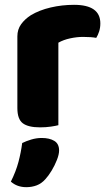

<svg xmlns="http://www.w3.org/2000/svg" viewBox="-20 -520 451 796"><path d="M222 -343V-229H52V-369Q52 -398 67.5 -419.5Q83 -441 108 -457Q143 -478 190 -489Q237 -500 287 -500Q396 -500 396 -423Q396 -405 391 -389.5Q386 -374 379 -363Q369 -365 355 -366Q341 -367 324 -367Q299 -367 271 -361Q243 -355 222 -343ZM52 -264H222V-1Q211 2 190.5 5Q170 8 146 8Q97 8 74.5 -9Q52 -26 52 -72ZM168 223Q152 241 132 248.5Q112 256 89 256Q51 256 25 233Q46 191 56.5 151.5Q67 112 72 73Q88 65 109.5 58.5Q131 52 153 52Q185 52 205 64Q225 76 225 104Q225 120 216 143Q207 166 194 187.5Q181 209 168 223Z"/></svg>

Font: Baloo Bhaijaan 2 ExtraBold
Style: Regular
Weight: 800
Designer: Sanskriti Dholi, Noopur Datye and Ek Type
Foundry: Ek Type
Version: Version 1.701